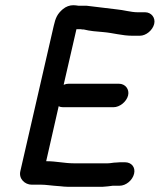

<svg xmlns="http://www.w3.org/2000/svg" viewBox="-20 -690 612 736"><path d="M536 -643H507C483 -643 452 -652 428 -654C389 -658 351 -664 312 -668H281C274 -669 268 -670 261 -670C247 -670 233 -665 221 -655C200 -637 193 -622 186 -591L58 -34C51 -5 75 18 102 18H139C156 18 171 21 187 22L212 24C221 25 230 26 239 26H374C388 25 399 24 412 22H438C463 22 488 1 494 -24C500 -49 484 -68 459 -68H450C443 -68 434 -68 426 -67C413 -67 405 -64 393 -64H262C228 -64 195 -72 160 -72H157L205 -283C210 -280 216 -279 222 -279H415C439 -279 465 -300 471 -324C477 -348 460 -369 436 -369H243C237 -369 231 -368 224 -365L273 -578H290C293 -577 297 -577 301 -577C325 -571 350 -569 376 -567C413 -564 448 -553 487 -553H516C540 -553 565 -574 571 -598C577 -622 560 -643 536 -643Z"/></svg>

Font: Electronic
Style: BlkIt
Weight: 900
Version: Version 1.011